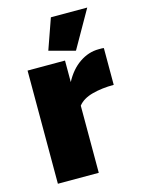

<svg xmlns="http://www.w3.org/2000/svg" viewBox="-112 -796 640 862"><g transform="rotate(-15 208.0 -365.0)"><path d="M405 -364Q350 -364 305 -352Q260 -340 238 -312V0H48V-526H222V-426Q250 -479 292 -507.5Q334 -536 381 -536Q392 -536 396.5 -536Q401 -536 405 -535ZM281 -556 161 -588 211 -730H380Z"/></g></svg>

Font: Raleway Thin Black
Style: Regular
Weight: 900
Version: Version 4.026